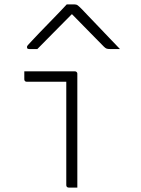

<svg xmlns="http://www.w3.org/2000/svg" viewBox="-20 -849 640 869"><path d="M280 -11Q280 -46 280 -93Q280 -140 280 -192.5Q280 -245 280 -297.5Q280 -350 280 -397Q280 -444 280 -479H268Q250 -479 232.5 -479Q215 -479 195.5 -479Q176 -479 153 -479Q130 -479 101 -479Q96 -479 93 -482Q90 -485 90 -490Q90 -499 90 -508Q90 -517 90 -526Q120 -526 143 -526Q166 -526 185.5 -526Q205 -526 224 -526Q243 -526 266 -526Q289 -526 319 -526Q323 -526 325 -524.5Q327 -523 328.5 -521Q330 -519 330 -515Q330 -467 330 -415Q330 -363 330 -310.5Q330 -258 330 -206Q330 -154 330 -106Q330 -88 330 -70.5Q330 -53 330 -35.5Q330 -18 330 0Q320 0 310.5 0Q301 0 291 0Q286 0 283 -3Q280 -6 280 -11ZM282 -829Q291 -829 300 -829Q309 -829 318 -829Q326 -829 331.5 -825Q337 -821 351 -807Q359 -798 379 -777.5Q399 -757 424.5 -730Q450 -703 476 -676Q502 -649 523 -627Q511 -627 501 -627Q491 -627 479 -627Q468 -627 462.5 -629Q457 -631 450 -638Q434 -654 390 -699Q346 -744 286 -805L327 -784H284L325 -805Q264 -744 222.5 -701.5Q181 -659 149 -627H112Q108 -627 106 -628Q104 -629 103 -631.5Q102 -634 102 -636Q102 -640 106 -644.5Q110 -649 124 -664Q137 -678 158.5 -700.5Q180 -723 204.5 -748Q229 -773 250 -795Q271 -817 282 -829Z"/></svg>

Font: Recursive Monospace Light
Style: Regular
Weight: 300
Version: Version 1.047